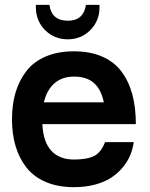

<svg xmlns="http://www.w3.org/2000/svg" viewBox="-20 -753 623 797"><path d="M287.1 -435.1Q238.3 -435.1 206.3 -407.5Q174.3 -379.9 162.1 -328.1H411.1Q399.9 -382.3 369.6 -408.7Q339.4 -435.1 287.1 -435.1ZM287.1 23.9Q220.7 23.9 170.7 2.7Q120.6 -18.6 90.3 -56.9Q60.1 -95.2 44.9 -145.5Q29.8 -195.8 29.8 -257.8Q29.8 -319.8 44.9 -370.1Q60.1 -420.4 90.3 -459Q120.6 -497.6 170.7 -518.8Q220.7 -540 287.1 -540Q353.5 -540 403.3 -518.6Q453.1 -497.1 483.6 -456.8Q514.2 -416.5 529.1 -361.8Q543.9 -307.1 543.9 -237.8H155.8Q159.2 -164.1 192.9 -127.4Q226.6 -90.8 287.1 -90.8Q343.3 -90.8 371.8 -106.2Q400.4 -121.6 416 -163.1H535.2Q531.2 -134.8 520.5 -108.6Q509.8 -82.5 489.5 -58.1Q469.2 -33.7 441.9 -15.6Q414.6 2.4 374.8 13.2Q335 23.9 287.1 23.9ZM261.2 -589.8Q205.1 -589.8 167 -628.2Q128.9 -666.5 128.9 -723.1V-732.9H185.1Q193.8 -667 262.2 -667Q326.7 -667 336.9 -732.9H393.1V-722.2Q393.1 -666.5 355 -628.2Q316.9 -589.8 261.2 -589.8Z"/></svg>

Font: Miedinger*
Style: Bold
Weight: 700
Version: Version 001.000